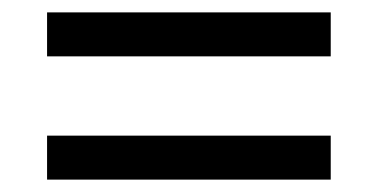

<svg xmlns="http://www.w3.org/2000/svg" viewBox="-20 -507 612 310"><path d="M56 -416V-487H514V-416ZM56 -217V-288H514V-217Z"/></svg>

Font: Noto Sans Soyombo
Style: Regular
Weight: 400
Designer: Monotype Design Team
Foundry: Monotype Imaging Inc.
Version: Version 2.001; ttfautohint (v1.8.4.7-5d5b)